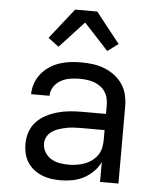

<svg xmlns="http://www.w3.org/2000/svg" viewBox="-54 -808 708 863"><g transform="rotate(5 300.0 -377.0)"><path d="M251 8Q230 8 208.5 5Q187 2 167 -6Q147 -14 130 -27.5Q113 -41 101.5 -59Q90 -77 85 -98Q80 -119 80 -141Q80 -169 89 -195.5Q98 -222 117 -242Q136 -262 160.5 -274.5Q185 -287 212 -294.5Q239 -302 266.5 -304.5Q294 -307 321 -307H429V-347Q429 -363 425 -379Q421 -395 412 -408Q403 -421 389.5 -430.5Q376 -440 361 -445Q346 -450 330 -452Q314 -454 298 -454Q276 -454 254.5 -450.5Q233 -447 213.5 -436.5Q194 -426 181.5 -407Q169 -388 169 -366H86Q86 -391 94.5 -415Q103 -439 118.5 -458.5Q134 -478 155 -492Q176 -506 199.5 -514Q223 -522 248 -525Q273 -528 298 -528Q325 -528 351.5 -524.5Q378 -521 402.5 -511.5Q427 -502 448.5 -486Q470 -470 485 -448Q500 -426 506 -400Q512 -374 512 -347V0H429V-90Q418 -66 398.5 -46.5Q379 -27 355 -14.5Q331 -2 304.5 3Q278 8 251 8ZM282 -65Q300 -65 318 -68Q336 -71 353 -77Q370 -83 385 -94Q400 -105 410.5 -120Q421 -135 425 -153Q429 -171 429 -189V-234H321Q305 -234 288 -233Q271 -232 255 -228.5Q239 -225 223 -220Q207 -215 193 -205.5Q179 -196 171 -181Q163 -166 163 -150Q163 -129 174 -111Q185 -93 202.5 -82.5Q220 -72 240.5 -68.5Q261 -65 282 -65ZM190 -589 142 -625 250 -762H350L386 -716L458 -625L410 -589L300 -708Z"/></g></svg>

Font: Iosevka Fixed Extended
Style: Regular
Weight: 400
Width: 7
Monospace: yes
Designer: Belleve Invis
Foundry: Belleve Invis
Version: Version 24.1.1; ttfautohint (v1.8.4)